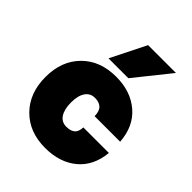

<svg xmlns="http://www.w3.org/2000/svg" viewBox="-217 -884 1026 1026"><g transform="rotate(45 296.5 -371.0)"><path d="M511.2 -759.8 351.1 -560.1H201.2L300.8 -759.8ZM33.2 -252Q33.2 -373 106.2 -446.5Q179.2 -520 299.8 -520Q410.6 -520 481.7 -458.7Q552.7 -397.5 560.1 -289.1H367.2Q366.7 -327.1 349.1 -343.5Q331.5 -359.9 299.8 -359.9Q264.6 -359.9 245.4 -331.8Q226.1 -303.7 226.1 -252Q226.1 -199.7 245.4 -170.9Q264.6 -142.1 299.8 -142.1Q331.5 -142.1 348.6 -156Q365.7 -169.9 367.2 -204.1H560.1Q549.8 -97.7 479.7 -39.8Q409.7 18.1 299.8 18.1Q179.7 18.1 106.4 -56.2Q33.2 -130.4 33.2 -252Z"/></g></svg>

Font: Overused Grotesk Black
Style: Regular
Weight: 900
Version: Version 0.002